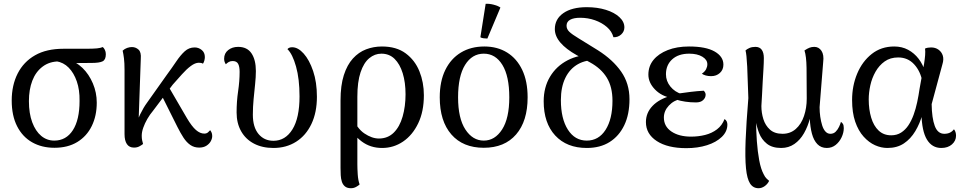

<svg xmlns="http://www.w3.org/2000/svg" viewBox="-20 -769 5087 1016"><path d="M268 13Q201 13 150 -16Q99 -45 70.5 -101Q42 -157 42 -237Q42 -318 73.5 -380Q105 -442 165.5 -476.5Q226 -511 316 -511H433Q473 -511 493 -513Q513 -515 524 -520Q530 -515 535 -505Q540 -495 540 -482Q540 -453 523 -444.5Q506 -436 466 -436L346 -435L293 -444Q242 -444 205.5 -416.5Q169 -389 151 -342Q133 -295 133 -234Q133 -169 150.5 -122Q168 -75 198 -50Q228 -25 267 -25Q330 -25 365.5 -80Q401 -135 401 -235Q402 -293 386.5 -338Q371 -383 343.5 -411Q316 -439 277 -445L339 -452Q382 -443 416.5 -409.5Q451 -376 471.5 -327.5Q492 -279 492 -226Q492 -156 465.5 -102Q439 -48 389 -17.5Q339 13 268 13Z M689 12Q664 12 651.5 -6.5Q639 -25 639 -59V-399Q639 -436 636 -460Q633 -484 629 -501Q640 -511 653 -515.5Q666 -520 678 -520Q698 -520 713 -506.5Q728 -493 725 -458L712 -87L699 -90Q704 -128 722 -164.5Q740 -201 757 -224L862 -372Q890 -410 912.5 -443.5Q935 -477 957.5 -497.5Q980 -518 1010 -518Q1031 -518 1047.5 -504.5Q1064 -491 1064 -467Q1064 -459 1061.5 -449Q1059 -439 1054 -432Q1049 -435 1044 -436Q1039 -437 1032 -437Q1013 -437 990 -420Q967 -403 943 -376Q919 -349 894 -321L790 -183Q773 -163 759.5 -139.5Q746 -116 738 -93Q730 -70 730 -51Q730 -37 732 -27.5Q734 -18 737 -7Q728 0 716.5 6Q705 12 689 12ZM1034 12Q1007 12 987 -2Q967 -16 951 -40.5Q935 -65 919 -97L823 -289L859 -333L969 -144Q995 -100 1017 -81Q1039 -62 1061 -62Q1073 -62 1080.5 -68.5Q1088 -75 1092 -80Q1095 -77 1099 -69Q1103 -61 1103 -49Q1103 -36 1095.5 -22Q1088 -8 1072.5 2Q1057 12 1034 12Z M1427 14Q1368 14 1324 -9Q1280 -32 1256 -74.5Q1232 -117 1232 -174Q1232 -232 1240 -286Q1248 -340 1248 -389Q1248 -417 1240 -431.5Q1232 -446 1211 -446Q1199 -446 1190.5 -441Q1182 -436 1175 -429Q1166 -442 1166 -458Q1166 -487 1187.5 -504Q1209 -521 1240 -521Q1288 -521 1311 -486.5Q1334 -452 1334 -393Q1334 -362 1330 -324Q1326 -286 1322 -244.5Q1318 -203 1318 -162Q1318 -96 1348 -60Q1378 -24 1427 -24Q1490 -24 1527.5 -84.5Q1565 -145 1565 -259Q1565 -351 1546.5 -417Q1528 -483 1501 -509Q1509 -519 1526 -519Q1557 -519 1587 -485.5Q1617 -452 1637 -393Q1657 -334 1657 -257Q1657 -174 1628 -113Q1599 -52 1547 -19Q1495 14 1427 14Z M1837 227Q1817 227 1805.5 217.5Q1794 208 1789 192.5Q1784 177 1783 158Q1782 139 1782 120V-238Q1782 -317 1799.5 -371.5Q1817 -426 1847.5 -459.5Q1878 -493 1917.5 -508Q1957 -523 2001 -523Q2078 -523 2127 -486.5Q2176 -450 2199.5 -391.5Q2223 -333 2223 -265Q2223 -179 2193 -116.5Q2163 -54 2113 -20Q2063 14 2002 14Q1940 14 1894 -20.5Q1848 -55 1816 -112L1844 -152Q1868 -90 1908 -63Q1948 -36 1985 -36Q2032 -36 2063.5 -67Q2095 -98 2110.5 -152Q2126 -206 2126 -270Q2126 -333 2111 -381.5Q2096 -430 2068 -457.5Q2040 -485 1998 -485Q1963 -485 1934 -461Q1905 -437 1888 -386.5Q1871 -336 1871 -257V101Q1871 123 1873 154Q1875 185 1883 207Q1877 213 1864.5 220Q1852 227 1837 227Z M2540 13Q2430 13 2368.5 -57.5Q2307 -128 2307 -254Q2307 -339 2336.5 -399Q2366 -459 2419 -491Q2472 -523 2543 -523Q2612 -523 2663.5 -491Q2715 -459 2743.5 -399Q2772 -339 2772 -254Q2772 -128 2711 -57.5Q2650 13 2540 13ZM2540 -25Q2599 -25 2637 -84Q2675 -143 2675 -254Q2675 -366 2638.5 -425.5Q2602 -485 2540 -485Q2478 -485 2441 -425.5Q2404 -366 2404 -254Q2404 -143 2442.5 -84Q2481 -25 2540 -25ZM2559 -565Q2550 -565 2538.5 -566.5Q2527 -568 2522 -572L2550 -749Q2570 -750 2593 -744Q2616 -738 2628 -729Z M3085 14Q2979 14 2918 -52Q2857 -118 2857 -233Q2857 -307 2890.5 -363Q2924 -419 2983.5 -450Q3043 -481 3122 -480L3143 -451Q3082 -454 3038.5 -429.5Q2995 -405 2971.5 -356.5Q2948 -308 2948 -239Q2948 -141 2985 -83Q3022 -25 3085 -25Q3148 -25 3184.5 -82Q3221 -139 3221 -236Q3221 -309 3191 -358Q3161 -407 3102 -439L3032 -477Q2975 -509 2945.5 -543.5Q2916 -578 2916 -615Q2916 -668 2961 -699.5Q3006 -731 3085 -731Q3141 -731 3186 -717Q3231 -703 3257.5 -678.5Q3284 -654 3284 -624Q3284 -602 3267 -586.5Q3250 -571 3226 -572Q3218 -603 3191.5 -626Q3165 -649 3128 -662Q3091 -675 3050 -675Q3016 -675 2997 -664.5Q2978 -654 2978 -633Q2978 -615 2992.5 -601Q3007 -587 3042 -566L3144 -503Q3223 -453 3267 -390Q3311 -327 3311 -244Q3311 -164 3283.5 -106.5Q3256 -49 3206 -17.5Q3156 14 3085 14Z M3612 15Q3513 15 3455.5 -22.5Q3398 -60 3398 -123Q3398 -172 3433 -208.5Q3468 -245 3530 -262L3535 -250Q3480 -260 3445.5 -296Q3411 -332 3411 -374Q3411 -419 3438 -452Q3465 -485 3513.5 -504Q3562 -523 3626 -523Q3715 -523 3761.5 -496.5Q3808 -470 3808 -427Q3808 -400 3789.5 -383Q3771 -366 3743 -366Q3728 -366 3715 -369.5Q3702 -373 3694 -379Q3710 -390 3716.5 -403Q3723 -416 3723 -429Q3723 -453 3696.5 -469Q3670 -485 3627 -485Q3570 -485 3537 -455Q3504 -425 3504 -376Q3504 -340 3527.5 -311Q3551 -282 3588 -271V-247Q3546 -239 3519.5 -210.5Q3493 -182 3493 -147Q3493 -100 3533 -73Q3573 -46 3637 -46Q3676 -46 3711.5 -55Q3747 -64 3774 -84.5Q3801 -105 3814 -139Q3822 -134 3825.5 -126.5Q3829 -119 3829 -110Q3829 -73 3799.5 -44.5Q3770 -16 3721 -0.5Q3672 15 3612 15ZM3663 -227Q3633 -227 3606.5 -231Q3580 -235 3558 -242L3569 -274Q3603 -279 3636 -283Q3669 -287 3704 -289Q3714 -279 3714 -268Q3714 -252 3701 -239.5Q3688 -227 3663 -227Z M3994 227Q3965 227 3949 202Q3933 177 3927.5 121.5Q3922 66 3925.5 -25.5Q3929 -117 3940 -250L3934 -416Q3932 -452 3930 -471.5Q3928 -491 3925 -502Q3932 -509 3945.5 -515Q3959 -521 3977 -521Q4000 -521 4011 -505.5Q4022 -490 4022 -462Q4022 -437 4020 -404.5Q4018 -372 4016 -337Q4014 -302 4012.5 -268.5Q4011 -235 4009 -208Q4009 -172 4019.5 -138.5Q4030 -105 4054.5 -83Q4079 -61 4121 -61Q4162 -61 4191 -86.5Q4220 -112 4234.5 -155Q4249 -198 4249 -247Q4249 -347 4248 -409.5Q4247 -472 4237 -502Q4252 -512 4263.5 -516.5Q4275 -521 4289 -521Q4313 -521 4327 -500Q4341 -479 4336 -440L4317 -202Q4317 -176 4320.5 -151.5Q4324 -127 4330.5 -106Q4337 -85 4348 -73Q4359 -61 4374 -61Q4391 -61 4402 -72Q4413 -83 4420 -98Q4427 -113 4430 -124Q4435 -121 4440 -114Q4445 -107 4445 -91Q4445 -67 4433.5 -42.5Q4422 -18 4402 -2Q4382 14 4355 14Q4325 14 4305.5 -6Q4286 -26 4276.5 -61.5Q4267 -97 4265 -143H4266Q4255 -100 4234.5 -64Q4214 -28 4183.5 -7Q4153 14 4114 14Q4066 14 4038 -8.5Q4010 -31 3997 -64.5Q3984 -98 3979 -132H3981Q3981 -77 3985 -22Q3989 33 3997.5 79Q4006 125 4021 153Q4028 168 4037 176.5Q4046 185 4050 188Q4042 205 4026.5 216Q4011 227 3994 227Z M4676 14Q4643 14 4610.5 -0.5Q4578 -15 4550 -46Q4522 -77 4505.5 -125Q4489 -173 4489 -240Q4489 -315 4516 -379.5Q4543 -444 4593 -483.5Q4643 -523 4712 -523Q4753 -523 4785.5 -505.5Q4818 -488 4841 -458Q4864 -428 4876 -388L4861 -336Q4851 -392 4817.5 -428.5Q4784 -465 4733 -465Q4691 -465 4661.5 -444Q4632 -423 4613 -389.5Q4594 -356 4585.5 -317.5Q4577 -279 4577 -243Q4577 -190 4590 -146.5Q4603 -103 4629.5 -78Q4656 -53 4696 -53Q4726 -53 4748.5 -67.5Q4771 -82 4787 -106Q4803 -130 4814.5 -161.5Q4826 -193 4833.5 -228.5Q4841 -264 4846 -299L4870 -432Q4874 -457 4875.5 -477Q4877 -497 4875 -512Q4881 -515 4889.5 -516.5Q4898 -518 4907 -518Q4930 -518 4946.5 -506Q4963 -494 4969 -474.5Q4975 -455 4967 -429L4910 -218Q4911 -144 4926.5 -102.5Q4942 -61 4977 -61Q4994 -61 5006.5 -67Q5019 -73 5028 -85Q5039 -72 5039 -51Q5039 -24 5017.5 -5Q4996 14 4961 14Q4912 14 4885 -30.5Q4858 -75 4856 -168L4861 -164Q4848 -116 4823.5 -75Q4799 -34 4763 -10Q4727 14 4676 14Z"/></svg>

Font: Arima Medium
Style: Regular
Weight: 500
Designer: Joana Correia and Natanael Gama
Foundry: NDISCOVER
Version: Version 1.101;gftools[0.9.23]